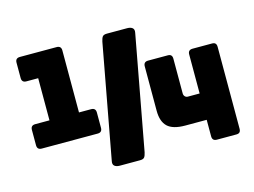

<svg xmlns="http://www.w3.org/2000/svg" viewBox="-97 -888 1397 1056"><g transform="rotate(-15 601.5 -360.0)"><path d="M392 -202H74Q61 -202 54.5 -208.5Q48 -215 48 -228V-315Q48 -328 54.5 -334.5Q61 -341 74 -341H155V-581H88Q75 -581 68.5 -587.5Q62 -594 62 -607V-694Q62 -707 68.5 -713.5Q75 -720 88 -720H297Q310 -720 316.5 -713.5Q323 -707 323 -694V-341H392Q405 -341 411.5 -334.5Q418 -328 418 -315V-228Q418 -215 411.5 -208.5Q405 -202 392 -202ZM991 -120H869Q799 -120 768.5 -149Q738 -178 738 -239V-492Q738 -505 744.5 -511.5Q751 -518 764 -518H876Q889 -518 895 -511.5Q901 -505 901 -492V-295Q901 -284 907.5 -277Q914 -270 924 -270H991V-492Q991 -505 997.5 -511.5Q1004 -518 1017 -518H1128Q1141 -518 1147 -511.5Q1153 -505 1153 -492V-26Q1153 -13 1147 -6.5Q1141 0 1128 0H1017Q1004 0 997.5 -6.5Q991 -13 991 -26ZM428 -36 548 -684Q552 -703 558.5 -711.5Q565 -720 584 -720H699Q718 -720 728.5 -711.5Q739 -703 735 -684L615 -36Q611 -17 604.5 -8.5Q598 0 579 0H464Q445 0 434.5 -8.5Q424 -17 428 -36Z"/></g></svg>

Font: Bungee
Style: Regular
Weight: 400
Designer: David Jonathan Ross
Foundry: David Jonathan Ross
Version: Version 1.001;PS 1.0;hotconv 1.0.72;makeotf.lib2.5.5900